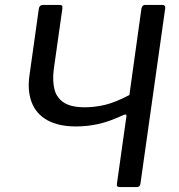

<svg xmlns="http://www.w3.org/2000/svg" viewBox="-20 -762 731 782"><path d="M468 0Q454 0 456 -12L495 -289Q496 -299 484 -294Q426 -267 381 -257Q336 -247 290 -247Q219 -247 173.5 -272Q128 -297 109.5 -344Q91 -391 100 -455L138 -725Q140 -742 156 -742H221Q230 -742 232.5 -739Q235 -736 234 -727L199 -480Q193 -432 202 -397.5Q211 -363 240.5 -344Q270 -325 326 -325Q366 -325 408 -335Q450 -345 507 -375L556 -727Q559 -742 571 -742H641Q654 -742 653 -729L552 -14Q550 0 538 0Z"/></svg>

Font: Libre Franklin
Style: Italic
Weight: 400
Italic angle: -8°
Designer: Pablo Impallari, Rodrigo Fuenzalida, Nhung Nguyen
Foundry: Impallari Type
Version: Version 3.000